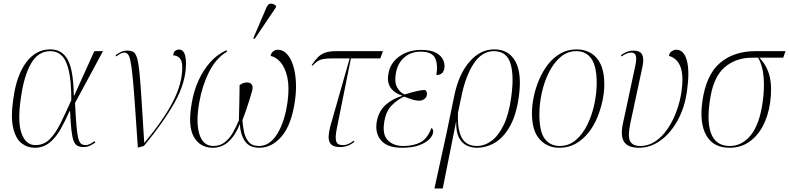

<svg xmlns="http://www.w3.org/2000/svg" viewBox="-20 -825 4459 1085"><path d="M176 10Q135 10 102 -15.5Q69 -41 54.5 -101.5Q40 -162 55 -265Q73 -399 128 -472.5Q183 -546 264 -546Q331 -546 363 -487Q395 -428 397 -286H400L513 -536H562L404 -243Q408 -163 412 -116Q416 -69 422 -45Q428 -21 438 -13Q448 -5 464 -5Q477 -5 491 -12.5Q505 -20 515 -27L519 -20Q506 -10 489 -2Q472 6 453 6Q432 6 418 -1Q404 -8 396 -29Q388 -50 383.5 -90.5Q379 -131 376 -197H373Q349 -142 322 -94.5Q295 -47 259.5 -18.5Q224 10 176 10ZM180 -5Q227 -5 260 -37.5Q293 -70 321.5 -127Q350 -184 383 -259Q383 -365 369 -425.5Q355 -486 328.5 -511Q302 -536 265 -536Q195 -536 155 -465.5Q115 -395 98 -272Q78 -136 102 -70.5Q126 -5 180 -5Z M759 9Q749 -140 742 -238.5Q735 -337 729 -395Q723 -453 717 -481.5Q711 -510 702.5 -519Q694 -528 681 -528Q665 -528 637 -506L633 -513Q648 -524 663.5 -531.5Q679 -539 701 -539Q721 -539 734 -531Q747 -523 755 -495.5Q763 -468 768.5 -411.5Q774 -355 780 -259.5Q786 -164 795 -19H797Q902 -145 956 -248Q1010 -351 1010 -445Q1010 -482 995 -497Q980 -512 959 -512Q960 -530 969.5 -537.5Q979 -545 992 -545Q1031 -545 1031 -465Q1031 -360 967 -246Q903 -132 793 0Z M1182 10Q1111 10 1075.5 -51.5Q1040 -113 1064 -245Q1075 -311 1102 -370.5Q1129 -430 1169 -474.5Q1209 -519 1260 -541L1264 -534Q1200 -496 1161 -417.5Q1122 -339 1106 -246Q1086 -135 1106.5 -67.5Q1127 0 1186 0Q1223 0 1250 -21Q1277 -42 1296 -75.5Q1315 -109 1330 -145Q1332 -201 1332.5 -247.5Q1333 -294 1334 -344Q1354 -359 1375 -359Q1397 -359 1404 -345Q1411 -331 1404 -309Q1399 -291 1389.5 -260Q1380 -229 1369 -197.5Q1358 -166 1350 -146Q1352 -114 1359 -80Q1366 -46 1385.5 -23Q1405 0 1444 0Q1504 0 1546.5 -68Q1589 -136 1605 -250Q1616 -332 1604 -387Q1592 -442 1566 -472.5Q1540 -503 1509 -509Q1512 -525 1523.5 -534.5Q1535 -544 1550 -544Q1579 -544 1601 -520.5Q1623 -497 1636 -456.5Q1649 -416 1652 -364.5Q1655 -313 1647 -257Q1628 -121 1572.5 -55.5Q1517 10 1446 10Q1390 10 1364.5 -26.5Q1339 -63 1335 -124Q1312 -63 1273.5 -26.5Q1235 10 1182 10ZM1419 -605 1411 -608 1486 -783Q1495 -805 1511 -804.5Q1527 -804 1540 -792L1539 -783Z M1900 6Q1864 6 1850 -10.5Q1836 -27 1837 -53Q1838 -79 1846 -109L1956 -495H1859Q1827 -495 1807.5 -491.5Q1788 -488 1774.5 -479Q1761 -470 1746 -454L1741 -457Q1758 -482 1774.5 -499.5Q1791 -517 1815 -526.5Q1839 -536 1880 -536H2144L2129 -495H1963L1883 -97Q1873 -48 1880 -26.5Q1887 -5 1916 -5Q1935 -5 1951 -12.5Q1967 -20 1979 -30L1983 -23Q1963 -8 1944 -1Q1925 6 1900 6Z M2251 10Q2170 10 2134 -31Q2098 -72 2109 -137Q2120 -197 2159 -232Q2198 -267 2252 -283V-285Q2208 -299 2187 -330Q2166 -361 2175 -409Q2185 -469 2236.5 -506Q2288 -543 2361 -543Q2412 -543 2442 -527.5Q2472 -512 2483.5 -488Q2495 -464 2491 -438Q2484 -401 2446 -401Q2456 -461 2438.5 -497Q2421 -533 2357 -533Q2302 -533 2264.5 -500.5Q2227 -468 2217 -411Q2208 -361 2224 -331.5Q2240 -302 2267 -291Q2305 -303 2332.5 -309.5Q2360 -316 2382 -317Q2388 -312 2391 -305.5Q2394 -299 2392 -288Q2390 -274 2377.5 -265Q2365 -256 2350 -256Q2331 -256 2313 -261.5Q2295 -267 2264 -279Q2229 -264 2195.5 -231.5Q2162 -199 2152 -139Q2139 -66 2171 -33Q2203 0 2259 0Q2317 0 2356.5 -21Q2396 -42 2418 -102Q2431 -94 2427 -74Q2424 -56 2404 -36.5Q2384 -17 2346.5 -3.5Q2309 10 2251 10Z M2435 240 2504 -75 2548 -288Q2573 -407 2633.5 -476.5Q2694 -546 2773 -546Q2855 -546 2892.5 -478Q2930 -410 2912 -279Q2898 -177 2862.5 -113Q2827 -49 2778 -19.5Q2729 10 2674 10Q2645 10 2618 -2.5Q2591 -15 2574 -46.5Q2557 -78 2558 -136H2557L2482 240ZM2674 0Q2718 0 2757.5 -29Q2797 -58 2826.5 -119Q2856 -180 2869 -276Q2886 -398 2864.5 -467Q2843 -536 2771 -536Q2704 -536 2657.5 -466.5Q2611 -397 2587 -278L2568 -188Q2565 -117 2577.5 -75.5Q2590 -34 2615 -17Q2640 0 2674 0Z M3141 10Q3073 10 3029.5 -38Q2986 -86 2986 -185Q2986 -228 2996 -277Q3006 -326 3026 -373.5Q3046 -421 3076 -460Q3106 -499 3147 -522.5Q3188 -546 3239 -546Q3282 -546 3317.5 -526Q3353 -506 3374 -462.5Q3395 -419 3395 -348Q3395 -306 3385 -257.5Q3375 -209 3355.5 -161.5Q3336 -114 3305.5 -75.5Q3275 -37 3234 -13.5Q3193 10 3141 10ZM3143 0Q3195 0 3234.5 -34Q3274 -68 3300 -122Q3326 -176 3339 -238Q3352 -300 3352 -356Q3352 -450 3322 -493Q3292 -536 3237 -536Q3187 -536 3148 -503Q3109 -470 3082 -416Q3055 -362 3041.5 -299.5Q3028 -237 3028 -178Q3028 -80 3059 -40Q3090 0 3143 0Z M3591 10Q3529 10 3507 -23Q3485 -56 3500 -126L3570 -453Q3579 -496 3572.5 -512Q3566 -528 3547 -528Q3537 -528 3524 -523.5Q3511 -519 3492 -506L3489 -513Q3506 -526 3523.5 -532.5Q3541 -539 3559 -539Q3598 -539 3609 -516Q3620 -493 3611 -450L3542 -128Q3526 -53 3541 -26.5Q3556 0 3597 0Q3644 0 3683.5 -26.5Q3723 -53 3753 -97.5Q3783 -142 3803 -196.5Q3823 -251 3831 -307Q3841 -377 3833 -419Q3825 -461 3805 -482Q3785 -503 3760 -509Q3764 -528 3777 -536Q3790 -544 3802 -544Q3845 -544 3861.5 -483Q3878 -422 3862 -309Q3849 -216 3809 -144Q3769 -72 3712.5 -31Q3656 10 3591 10Z M4103 10Q4011 10 3971.5 -59.5Q3932 -129 3949 -252Q3970 -402 4048.5 -469Q4127 -536 4250 -536H4419L4406 -499H4271Q4315 -454 4329.5 -392.5Q4344 -331 4332 -245Q4321 -169 4290.5 -112Q4260 -55 4212.5 -22.5Q4165 10 4103 10ZM4104 0Q4174 0 4223.5 -62Q4273 -124 4290 -250Q4301 -326 4295 -391.5Q4289 -457 4264 -499H4230Q4137 -499 4073 -443Q4009 -387 3991 -253Q3973 -129 4001 -64.5Q4029 0 4104 0Z"/></svg>

Font: Noto Serif Display SemiCondensed ExtraLight
Style: Italic
Weight: 200
Width: 4
Italic angle: -12°
Designer: Monotype Design Team
Foundry: Monotype Imaging Inc.
Version: Version 2.009